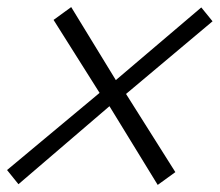

<svg xmlns="http://www.w3.org/2000/svg" viewBox="-57 -522 620 542"><path d="M252 -222.2 388.2 0 438 -36.1 298.8 -256.8 543 -461.9 511.2 -501 270 -295.9 144 -502 94.2 -465.8 224.1 -259.8 -37.1 -42 -4.9 -2Z"/></svg>

Font: Comic Neue Angular
Style: Italic
Weight: 400
Italic angle: -12°
Designer: Craig Rozynski
Foundry: Craig Rozynski
Version: Version 2.003